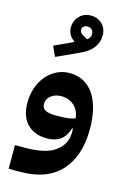

<svg xmlns="http://www.w3.org/2000/svg" viewBox="-150 -866 784 1176"><g transform="rotate(15 241.5 -278.5)"><path d="M30 90H94Q225 90 286 44.5Q347 -1 347 -73V-99H341Q326 -48 292.5 -24Q259 0 208 0Q127 0 81.5 -47.5Q36 -95 36 -180Q36 -232 51.5 -276.5Q67 -321 94.5 -353.5Q122 -386 159.5 -404.5Q197 -423 241 -423Q290 -423 328.5 -402.5Q367 -382 393.5 -343.5Q420 -305 434 -249Q448 -193 448 -123Q448 48 360.5 144Q273 240 104 240H30ZM239 -150Q278 -150 304 -153.5Q330 -157 346 -165Q342 -214 309 -243.5Q276 -273 228 -273Q189 -273 162.5 -252.5Q136 -232 136 -200Q136 -173 158 -161.5Q180 -150 218 -150ZM98 -559 216 -613V-618Q196 -631 185 -651Q174 -671 174 -695Q174 -738 202.5 -767.5Q231 -797 275 -797Q318 -797 346.5 -769Q375 -741 375 -698Q375 -608 271 -561L127 -495ZM238 -698Q238 -676 271 -660L289 -651Q300 -659 305 -667.5Q310 -676 310 -690Q310 -706 299.5 -716.5Q289 -727 272 -727Q258 -727 248 -719Q238 -711 238 -698Z"/></g></svg>

Font: IBM Plex Arabic
Style: Bold
Weight: 700
Designer: Mike Abbink, Paul van der Laan, Pieter van Rosmalen, Wael Morcos, Khajak Apelian
Foundry: Bold Monday
Version: Version 1.0